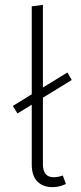

<svg xmlns="http://www.w3.org/2000/svg" viewBox="-20 -761 335 792"><path d="M239 -37 252 -2Q224 11 197 11Q157 11 134 -12.5Q111 -36 111 -82V-329L52 -293L33 -324L111 -372V-735L157 -741V-400L258 -462L276 -431L157 -358V-84Q157 -30 201 -30Q220 -30 239 -37Z"/></svg>

Font: FiraGO ExtraLight
Style: Regular
Weight: 200
Designer: bBox Type
Foundry: bBox Type GmbH
Version: Version 1.001